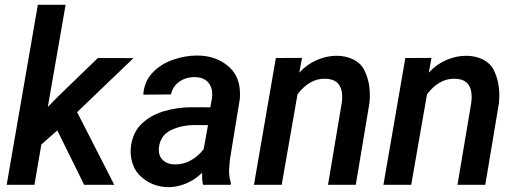

<svg xmlns="http://www.w3.org/2000/svg" viewBox="-20 -770 2151 800"><path d="M330.6 0 218.8 -226.6 152.3 -168 123.5 0H7.8L137.7 -750H253.4L179.2 -324.2L219.7 -365.7L387.7 -528.3L536.1 -527.8L301.3 -302.7L456.1 0Z M826.2 0Q823.2 -10.3 822.3 -24.9V-49.8Q790 -19.5 753.9 -4.9Q717.8 9.8 681.6 9.8Q649.4 9.8 620.1 -1.5Q590.8 -12.7 567.9 -33.7Q545.9 -53.2 535.2 -80.8Q524.4 -108.4 524.4 -139.2Q524.4 -171.4 535.6 -201.2Q546.9 -231 567.4 -251.5Q604.5 -288.6 660.6 -305.9Q716.8 -323.2 780.3 -323.2L856.4 -322.8L862.8 -358.4Q864.3 -368.2 864.3 -376.5Q864.3 -408.7 845.9 -428.2Q827.6 -447.8 792.5 -448.7Q755.4 -449.2 727.5 -429.9Q699.7 -410.6 692.4 -376.5L577.1 -375.5Q580.1 -428.7 614.7 -466.1Q649.4 -503.4 703.6 -522Q752.4 -538.6 801.3 -538.6Q883.3 -538.6 936.5 -489.3Q980 -448.7 980 -378.9Q980 -364.3 979 -356.4L938 -105.5L934.6 -65.4Q933.1 -36.1 941.9 -8.8L941.4 0ZM828.6 -148.4 846.7 -248.5 791.5 -249Q734.9 -248.5 691.9 -227.5Q648.9 -206.5 642.1 -156.2Q641.6 -152.8 641.6 -146Q641.6 -118.2 659.7 -101.8Q677.7 -85.4 707.5 -85Q742.7 -84 774.2 -101.3Q805.7 -118.7 828.6 -148.4Z M1219.7 -377.4 1153.8 0H1038.1L1129.4 -528.3L1238.3 -528.8L1227.1 -467.3Q1258.8 -502 1300 -519.8Q1341.3 -537.6 1382.3 -537.6Q1421.4 -537.6 1452.6 -522Q1483.9 -506.3 1498 -477.5Q1521 -431.6 1521 -373.5Q1521 -357.9 1519.5 -341.8L1462.4 0H1346.7L1404.3 -343.3Q1405.8 -356 1405.8 -366.2Q1405.8 -402.3 1388.4 -422.1Q1371.1 -441.9 1331.1 -441.9Q1269.5 -441.9 1219.7 -377.4Z M1759.3 -377.4 1693.4 0H1577.6L1668.9 -528.3L1777.8 -528.8L1766.6 -467.3Q1798.3 -502 1839.6 -519.8Q1880.9 -537.6 1921.9 -537.6Q1960.9 -537.6 1992.2 -522Q2023.4 -506.3 2037.6 -477.5Q2060.5 -431.6 2060.5 -373.5Q2060.5 -357.9 2059.1 -341.8L2002 0H1886.2L1943.8 -343.3Q1945.3 -356 1945.3 -366.2Q1945.3 -402.3 1928 -422.1Q1910.6 -441.9 1870.6 -441.9Q1809.1 -441.9 1759.3 -377.4Z"/></svg>

Font: Mardoto Medium
Style: Italic
Weight: 500
Italic angle: -12°
Designer: Christian Robertson, Vahan Hovhannisyan
Foundry: Google
Version: Version 1.000